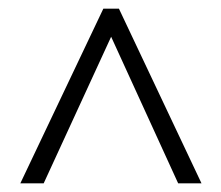

<svg xmlns="http://www.w3.org/2000/svg" viewBox="-20 -736 512 444"><path d="M27 -312H81L237 -651L392 -312H446L255 -716H219Z"/></svg>

Font: Noto Sans Display SemiCondensed Light
Style: Regular
Weight: 300
Width: 4
Designer: Monotype Design Team
Foundry: Monotype Imaging Inc.
Version: Version 1.900